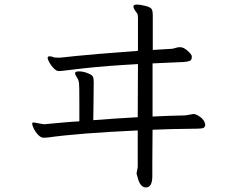

<svg xmlns="http://www.w3.org/2000/svg" viewBox="-20 -754 1040 842"><path d="M648 18Q648 68 620 68Q595 68 584 26Q580 12 579 8V5L584 -21V-182Q323 -170 190 -151Q183 -150 171 -150Q159 -150 146.5 -163.5Q134 -177 127.5 -191.5Q121 -206 121 -211Q121 -216 125 -217H128L173 -209L183 -210Q218 -213 254.5 -216.5Q291 -220 328 -222V-305Q328 -383 326.5 -390.5Q325 -398 323.5 -402.5Q322 -407 315.5 -417.5Q309 -428 309 -433Q309 -441 326.5 -441Q344 -441 363.5 -433.5Q383 -426 387 -418.5Q391 -411 391 -395L390 -294Q390 -260 389 -227Q437 -231 486 -234Q535 -237 584 -240L585 -473Q442 -465 352.5 -455Q263 -445 254 -443.5Q245 -442 236 -442.5Q227 -443 215.5 -454.5Q204 -466 196.5 -480Q189 -494 189 -500.5Q189 -507 197 -507Q205 -507 209.5 -505Q214 -503 218 -502L239 -501Q246 -501 308.5 -508Q371 -515 585 -531V-676Q585 -691 581 -696Q565 -716 565 -725Q565 -734 580 -734Q595 -734 618 -728Q641 -722 645.5 -713.5Q650 -705 650 -688V-535L734 -540Q742 -541 750.5 -544Q759 -547 768 -547H771Q785 -547 802.5 -531.5Q820 -516 821 -508V-503Q821 -490 811 -486.5Q801 -483 784 -482L649 -476V-243Q685 -245 721 -246Q757 -247 793 -248L828 -254H830Q842 -253 859.5 -240Q877 -227 880 -208Q880 -195 869.5 -192Q859 -189 802 -189Q745 -189 649 -185Q648 -103 648 -46Z"/></svg>

Font: LXGW Bright TC
Style: Regular
Weight: 400
Designer: Christian Thalmann (Catharsis Fonts)
Foundry: LXGW / Christian Thalmann (Catharsis Fonts) / Fontworks Inc.
Version: Version 5.501